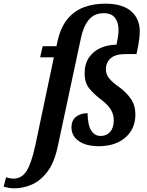

<svg xmlns="http://www.w3.org/2000/svg" viewBox="-157 -788 804 1048"><path d="M-79 240Q-96 240 -111.5 237Q-127 234 -137 231L-124 180Q-116 182 -105.5 184.5Q-95 187 -83 187Q-39 187 -12.5 146Q14 105 35 9L137 -475H62L76 -536H151L158 -567Q175 -641 212.5 -685.5Q250 -730 302.5 -749Q355 -768 417 -768Q512 -768 559 -726.5Q606 -685 606 -617Q606 -592 600.5 -558Q595 -524 588 -493H529Q473 -493 447 -470Q421 -447 421 -410Q421 -382 439 -360Q457 -338 493 -313Q532 -285 557 -249Q582 -213 582 -163Q582 -85 527.5 -37.5Q473 10 382 10Q313 10 273 -18Q233 -46 233 -94Q234 -132 258.5 -151Q283 -170 321 -170Q321 -140 327 -111.5Q333 -83 349 -64.5Q365 -46 392 -46Q425 -46 444.5 -68.5Q464 -91 464 -132Q464 -163 448 -189.5Q432 -216 397 -243Q359 -271 332 -303Q305 -335 305 -387Q305 -440 329 -474.5Q353 -509 392.5 -526.5Q432 -544 479 -544Q484 -568 487 -587.5Q490 -607 490 -625Q490 -666 470.5 -691Q451 -716 410 -716Q357 -716 327 -679Q297 -642 284 -577L159 8Q140 99 102 149Q64 199 16.5 219.5Q-31 240 -79 240Z"/></svg>

Font: Noto Serif SemiCondensed SemiBold
Style: Italic
Weight: 600
Width: 4
Italic angle: -12°
Designer: Monotype Design Team
Foundry: Monotype Imaging Inc.
Version: Version 2.014; ttfautohint (v1.8.4.7-5d5b)